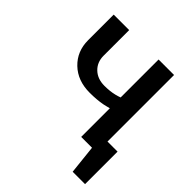

<svg xmlns="http://www.w3.org/2000/svg" viewBox="-178 -618 877 877"><g transform="rotate(45 260.0 -180.0)"><path d="M445 -70H510V140H430L415 0H345V-185Q339 -183 327 -180.5Q315 -178 312 -177Q275 -170 230 -170Q152 -170 103.5 -216.5Q55 -263 55 -335V-500H155V-335Q155 -293 182.5 -266.5Q210 -240 255 -240Q291 -240 319 -247Q323 -248 332 -250.5Q341 -253 345 -255V-500H445Z"/></g></svg>

Font: Scada
Style: Regular
Weight: 400
Designer: Jovanny Lemonad
Foundry: Jovanny Lemonad
Version: Version 4.100;PS 004.100;hotconv 1.0.88;makeotf.lib2.5.64775